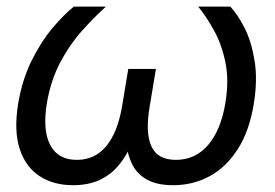

<svg xmlns="http://www.w3.org/2000/svg" viewBox="-20 -542 816 570"><path d="M196.8 7.8Q139.2 7.8 97.7 -19Q56.2 -45.9 38.6 -99.6Q21 -153.3 33.7 -233.4Q45.9 -305.7 74 -362.3Q102.1 -418.9 136.2 -459.2Q170.4 -499.5 199.2 -522.5H294.4Q259.8 -491.2 223.1 -450.2Q186.5 -409.2 158.4 -356Q130.4 -302.7 119.1 -235.4Q106 -155.3 129.2 -111.3Q152.3 -67.4 208 -67.4Q261.7 -67.4 295.4 -108.2Q329.1 -148.9 342.3 -225.6L360.8 -337.4H442.9L424.3 -225.6Q411.1 -148.9 429.2 -108.2Q447.3 -67.4 502 -67.4Q559.6 -67.4 597.4 -111.1Q635.3 -154.8 648.9 -234.9Q660.2 -302.7 649.4 -355.7Q638.7 -408.7 616.2 -450Q593.8 -491.2 568.4 -522.5H663.6Q685.5 -499.5 706.1 -459Q726.6 -418.5 735.8 -361.8Q745.1 -305.2 733.4 -233.4Q720.2 -152.8 686 -99.4Q651.9 -45.9 602.5 -19Q553.2 7.8 494.1 7.8Q446.8 7.8 417.2 -8.3Q387.7 -24.4 373.3 -52.5Q358.9 -80.6 355 -116.7H371.1Q356 -79.6 332.3 -51.3Q308.6 -22.9 275.4 -7.6Q242.2 7.8 196.8 7.8Z"/></svg>

Font: Inter 28pt
Style: Italic
Weight: 400
Italic angle: -9.3988°
Designer: Rasmus Andersson
Foundry: rsms
Version: Version 4.001;git-66647c0bb